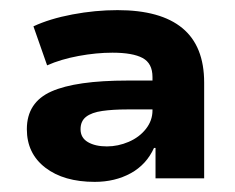

<svg xmlns="http://www.w3.org/2000/svg" viewBox="-20 -736 463 379"><path d="M167 -377Q106 -377 69.5 -405Q33 -433 33 -481Q33 -534 81.5 -555.5Q130 -577 232 -577H288V-520H231Q203 -520 182 -517Q161 -514 150 -505.5Q139 -497 139 -481Q139 -464 153.5 -455.5Q168 -447 191 -447Q213 -447 234 -456Q255 -465 268 -481.5Q281 -498 281 -518V-584Q281 -611 261.5 -621.5Q242 -632 202 -632Q170 -632 135 -625.5Q100 -619 73 -607L46 -684Q78 -699 123 -707.5Q168 -716 212 -716Q297 -716 340 -680.5Q383 -645 383 -573V-384H287V-444H284Q269 -411 238 -394Q207 -377 167 -377Z"/></svg>

Font: Nunito Sans 7pt SemiExpanded ExtraBold
Style: Regular
Weight: 800
Width: 6
Designer: Vernon Adams
Foundry: Vernon Adams
Version: Version 3.101;gftools[0.9.27]